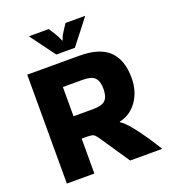

<svg xmlns="http://www.w3.org/2000/svg" viewBox="-148 -947 940 1049"><g transform="rotate(-20 322.5 -422.5)"><path d="M220 -9H60V-642H362Q481 -642 535.5 -588.5Q590 -535 590 -431Q590 -353 551 -297.5Q512 -242 448 -228L447 -225Q472 -209 502 -172Q532 -135 561.5 -91.5Q591 -48 614 -10V-9H428L320 -169Q306 -190 297.5 -199Q289 -208 277.5 -210Q266 -212 241 -212H220ZM336 -512H220V-342H336Q386 -342 405.5 -362Q425 -382 425 -427Q425 -472 405.5 -492Q386 -512 336 -512ZM468 -836 355 -691H247L140 -836H256Q267 -819 281.5 -795Q296 -771 303 -752H306Q311 -771 326.5 -795Q342 -819 353 -836Z"/></g></svg>

Font: Bakbak One
Style: Regular
Weight: 400
Designer: Saumya Kishore and Sanchit Sawaria
Foundry: A Good Feeling
Version: Version 1.003; ttfautohint (v1.8.3)